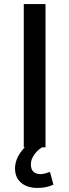

<svg xmlns="http://www.w3.org/2000/svg" viewBox="-20 -725 341 945"><path d="M97 0V-705H204V0ZM164 200Q114 200 84 174.5Q54 149 54 105Q54 64 80.5 26Q107 -12 150 -37L187 0Q172 9 159.5 22.5Q147 36 139.5 51.5Q132 67 132 85Q132 109 145 120.5Q158 132 178 132Q190 132 201.5 129Q213 126 226 121L243 184Q225 192 206 196Q187 200 164 200Z"/></svg>

Font: Nunito Sans 7pt SemiCondensed SemiBold
Style: Regular
Weight: 600
Width: 4
Designer: Vernon Adams
Foundry: Vernon Adams
Version: Version 3.101;gftools[0.9.27]